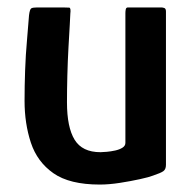

<svg xmlns="http://www.w3.org/2000/svg" viewBox="-20 -492 519 516"><path d="M248 4Q167 4 123.5 -26.5Q80 -57 63 -108.5Q46 -160 46 -221Q46 -261 47.5 -303Q49 -345 52.5 -383.5Q56 -422 58 -451Q60 -467 64 -469.5Q68 -472 80 -472H149Q161 -472 166 -471.5Q171 -471 169 -455Q169 -450 167.5 -425Q166 -400 164 -364Q162 -328 161 -289Q160 -250 160 -217Q160 -150 180.5 -116.5Q201 -83 250 -83Q256 -83 267 -84Q278 -85 289.5 -87.5Q301 -90 309 -95Q317 -100 317 -108V-457Q317 -462 318 -467Q319 -472 324 -472H414Q417 -472 421.5 -470.5Q426 -469 426 -461V-49Q426 -37 419 -32Q412 -27 391 -20Q381 -16 356 -10.5Q331 -5 302 -0.5Q273 4 248 4Z"/></svg>

Font: Glory SemiBold
Style: Regular
Weight: 600
Designer: Robert Leuschke
Foundry: Robert Leuschke
Version: Version 1.011